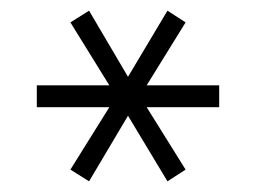

<svg xmlns="http://www.w3.org/2000/svg" viewBox="-20 -733 480 360"><path d="M147 -393 112 -415 185 -532H49V-573H185L112 -691L147 -713L220 -589L294 -713L328 -691L255 -573H391V-532H255L328 -415L294 -393L220 -516Z"/></svg>

Font: Geist ExtLt
Style: Regular
Weight: 400
Designer: Basement.studio, Andrés Briganti, Mateo Zaragoza
Foundry: Basement.studio, Vercel, Andrés Briganti, Guido Ferreyra, Mateo Zaragoza
Version: Version 1.401